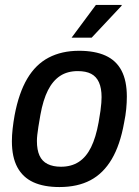

<svg xmlns="http://www.w3.org/2000/svg" viewBox="-20 -743 561 775"><path d="M220 12Q157 12 114.5 -7.5Q72 -27 50 -68Q28 -109 28 -173Q28 -197 31 -223.5Q34 -250 39 -278Q56 -368 90 -425.5Q124 -483 176.5 -510.5Q229 -538 299 -538Q363 -538 406 -518.5Q449 -499 470.5 -458Q492 -417 492 -353Q492 -329 489.5 -303Q487 -277 481 -248Q465 -158 431 -100.5Q397 -43 345 -15.5Q293 12 220 12ZM226 -70Q268 -70 298 -89.5Q328 -109 347.5 -148.5Q367 -188 378 -249Q383 -277 385.5 -295.5Q388 -314 389 -327.5Q390 -341 390 -351Q390 -387 379.5 -410.5Q369 -434 348 -445Q327 -456 294 -456Q252 -456 222.5 -436.5Q193 -417 173.5 -378.5Q154 -340 143 -279Q138 -251 135 -231.5Q132 -212 130.5 -198.5Q129 -185 129 -174Q129 -138 139.5 -115Q150 -92 172 -81Q194 -70 226 -70ZM269 -591 367 -723H471V-720L350 -591Z"/></svg>

Font: Archivo SemiCondensed Medium
Style: Italic
Weight: 500
Width: 4
Italic angle: -10°
Designer: Hector Gatti
Foundry: Omnibus-Type
Version: Version 2.001